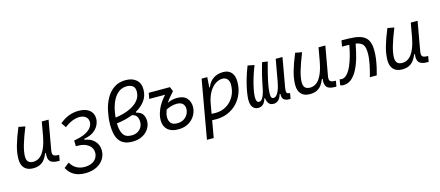

<svg xmlns="http://www.w3.org/2000/svg" viewBox="-61 -1432 5395 2356"><g transform="rotate(-15 2636.5 -254.0)"><path d="M194.8 10.3Q124.5 10.3 86.7 -30Q48.8 -70.3 48.8 -145Q48.8 -222.2 74.2 -313Q99.6 -403.8 150.9 -527.3L234.9 -511.7Q183.1 -382.3 158.7 -297.4Q134.3 -212.4 134.3 -153.8Q134.3 -66.4 217.8 -66.4Q362.3 -66.4 413.1 -336.9V-336.4L445.3 -517.6H531.7L465.8 -146Q458 -103.5 471.9 -85.9Q485.8 -68.4 528.8 -67.4L545.4 -66.9L532.7 4.9H515.6Q437.5 4.9 410.4 -29.1Q383.3 -63 394.5 -130.9H384.8Q367.7 -88.9 344.5 -57.1Q321.3 -25.4 285.4 -7.6Q249.5 10.3 194.8 10.3Z M800.8 234.4Q711.4 234.4 655 200.4Q598.6 166.5 567.9 106.4L633.3 55.2Q663.6 107.9 708.5 132.8Q753.4 157.7 811 157.7Q891.1 157.7 935.8 117.7Q980.5 77.6 979.5 20Q979 -41 928.2 -78.4Q877.4 -115.7 798.3 -115.7H770.5L768.6 -188.5Q791 -192.9 812.3 -198Q833.5 -203.1 847.7 -206.5Q927.7 -229 970.7 -269Q1013.7 -309.1 1013.7 -358.9Q1013.7 -400.9 983.9 -425.8Q954.1 -450.7 903.8 -450.7Q860.4 -450.7 810.8 -430.7Q761.2 -410.6 713.4 -373L671.9 -434.1Q729 -481.9 789.1 -504.6Q849.1 -527.3 913.1 -527.3Q1002.9 -527.3 1051.3 -487.3Q1099.6 -447.3 1099.6 -380.4Q1099.6 -337.4 1077.9 -294.7Q1056.2 -252 1010.7 -220.2Q965.3 -188.5 893.6 -177.2L893.1 -164.1H898.4Q975.1 -151.9 1019.8 -103.8Q1064.5 -55.7 1064.9 14.6Q1065.9 74.2 1033.9 124.3Q1002 174.3 942.4 204.3Q882.8 234.4 800.8 234.4Z M1591.8 -333.5V-322.3Q1651.4 -308.6 1673.3 -272.9Q1695.3 -237.3 1695.3 -190.4Q1695.3 -137.2 1666.3 -91.6Q1637.2 -45.9 1584.2 -18.1Q1531.2 9.8 1459 9.8Q1393.6 9.8 1351.6 -11.2Q1309.6 -32.2 1286.4 -69.3Q1263.2 -106.4 1253.9 -154.8Q1244.6 -203.1 1244.6 -257.8Q1244.6 -312 1250.5 -354.2Q1256.3 -396.5 1264.2 -435.5Q1282.2 -520.5 1321.3 -590.1Q1360.4 -659.7 1421.9 -700.7Q1483.4 -741.7 1567.9 -741.7Q1652.3 -741.7 1702.4 -698.5Q1752.4 -655.3 1752.4 -574.2Q1752.4 -495.6 1709.5 -435.3Q1666.5 -375 1591.8 -333.5ZM1332.5 -329.1Q1430.7 -342.3 1506.1 -374.5Q1581.5 -406.7 1624 -456.3Q1666.5 -505.9 1666.5 -570.8Q1666.5 -624 1636 -644.5Q1605.5 -665 1563.5 -665Q1504.9 -665 1461.9 -633.3Q1418.9 -601.6 1390.4 -547.4Q1361.8 -493.2 1347.2 -424.8Q1336.9 -380.4 1332.5 -329.1ZM1534.2 -306.2Q1444.8 -270 1329.6 -255.9Q1330.6 -167 1360.8 -116.9Q1391.1 -66.9 1466.3 -66.9Q1511.7 -66.9 1543.9 -85.2Q1576.2 -103.5 1593.3 -133.8Q1610.4 -164.1 1610.4 -199.2Q1610.4 -239.3 1594.2 -267.6Q1578.1 -295.9 1534.2 -306.2Z M2041 9.8Q1952.1 9.8 1905 -33.9Q1857.9 -77.6 1857.9 -155.8Q1857.9 -217.8 1889.9 -292.2Q1921.9 -366.7 1991.7 -442.9L1790.5 -443.4L1803.7 -517.6H2073.7L2096.7 -460.4Q2075.7 -435.5 2048.6 -405.3Q2021.5 -375 1998.5 -338.4Q2057.1 -367.2 2122.6 -367.2Q2205.1 -367.2 2244.6 -323Q2284.2 -278.8 2284.2 -213.4Q2284.2 -156.7 2254.9 -105.5Q2225.6 -54.2 2171.1 -22.2Q2116.7 9.8 2041 9.8ZM1962.4 -261.7Q1951.2 -229 1947 -207.8Q1942.9 -186.5 1942.9 -168.5Q1942.9 -125 1965.6 -95.5Q1988.3 -65.9 2046.4 -65.9Q2096.7 -65.9 2130.9 -87.4Q2165 -108.9 2182.4 -142.1Q2199.7 -175.3 2199.7 -209.5Q2199.7 -251.5 2174.1 -275.1Q2148.4 -298.8 2099.6 -298.8Q2068.8 -298.8 2032.5 -289.3Q1996.1 -279.8 1962.4 -261.7Z M2430.7 224.6H2344.7L2384.3 -0.5Q2384.3 -0.5 2384.3 -0.5V-1L2475.6 -517.6H2547.4L2538.6 -388.7H2546.4Q2570.3 -453.6 2622.6 -490.5Q2674.8 -527.3 2750.5 -527.3Q2817.4 -527.3 2853.8 -485.8Q2890.1 -444.3 2890.1 -367.7Q2890.1 -287.1 2862.5 -218.3Q2835 -149.4 2785.2 -98.1Q2735.4 -46.9 2668.2 -18.6Q2601.1 9.8 2522.5 9.8Q2496.1 9.8 2468.8 8.3ZM2482.4 -68.8Q2505.9 -66.9 2533.2 -66.9Q2610.8 -66.9 2672.4 -104.5Q2733.9 -142.1 2769.5 -206.8Q2805.2 -271.5 2805.2 -353Q2805.2 -399.4 2782.7 -425Q2760.3 -450.7 2719.7 -450.7Q2678.2 -450.7 2636 -425Q2593.8 -399.4 2559.3 -345.5Q2524.9 -291.5 2506.3 -206.1Z M3056.2 9.8Q3010.3 9.8 2984.9 -25.4Q2959.5 -60.5 2962.4 -130.4Q2964.4 -173.8 2976.1 -236.8Q2987.8 -299.8 3009.3 -374.3Q3030.8 -448.7 3062 -527.3L3146 -511.2Q3115.2 -433.1 3093.5 -360.6Q3071.8 -288.1 3060.3 -229.2Q3048.8 -170.4 3047.9 -133.3Q3047.4 -117.7 3049.8 -100.6Q3052.2 -83.5 3060.1 -71.8Q3067.9 -60.1 3084 -60.1Q3106.9 -60.1 3123.3 -82.5Q3139.6 -105 3150.4 -137.2Q3161.1 -169.4 3167 -198.7Q3178.2 -255.9 3186.5 -295.4Q3194.8 -335 3202.9 -367.7Q3210.9 -400.4 3220.7 -436Q3230.5 -471.7 3244.6 -521L3314 -511.2Q3308.6 -491.2 3298.3 -453.1Q3288.1 -415 3276.1 -367.2Q3264.2 -319.3 3253.9 -269.8Q3243.7 -220.2 3238.3 -176.8Q3231.9 -126 3236.3 -93Q3240.7 -60.1 3267.6 -60.1Q3300.8 -60.1 3326.7 -108.2Q3352.5 -156.2 3368.2 -245.1L3417 -517.6L3502.9 -517.1L3437 -146Q3429.7 -103.5 3436 -86.2Q3442.4 -68.8 3463.9 -67.9L3478.5 -66.9L3465.8 4.9H3449.2Q3406.7 4.9 3382.6 -13.9Q3358.4 -32.7 3360.8 -86.4H3351.1Q3337.9 -37.1 3311.5 -13.7Q3285.2 9.8 3249 9.8Q3209.5 9.8 3189.7 -16.4Q3169.9 -42.5 3165 -84.5H3156.7Q3130.9 9.8 3056.2 9.8Z M3710.4 10.3Q3640.1 10.3 3602.3 -30Q3564.5 -70.3 3564.5 -145Q3564.5 -222.2 3589.8 -313Q3615.2 -403.8 3666.5 -527.3L3750.5 -511.7Q3698.7 -382.3 3674.3 -297.4Q3649.9 -212.4 3649.9 -153.8Q3649.9 -66.4 3733.4 -66.4Q3877.9 -66.4 3928.7 -336.9V-336.4L3960.9 -517.6H4047.4L3981.4 -146Q3973.6 -103.5 3987.5 -85.9Q4001.5 -68.4 4044.4 -67.4L4061 -66.9L4048.3 4.9H4031.2Q3953.1 4.9 3926 -29.1Q3898.9 -63 3910.2 -130.9H3900.4Q3883.3 -88.9 3860.1 -57.1Q3836.9 -25.4 3801 -7.6Q3765.1 10.3 3710.4 10.3Z M4474.6 0Q4494.6 -69.3 4511 -147.7Q4527.3 -226.1 4527.3 -292Q4527.3 -369.6 4501.5 -401.9Q4475.6 -434.1 4412.1 -443.8L4409.2 -427.2Q4394.5 -347.7 4372.6 -270Q4350.6 -192.4 4318.1 -129.2Q4285.6 -65.9 4241 -28.1Q4196.3 9.8 4136.7 9.8Q4127.4 9.8 4117.7 7.8Q4107.9 5.9 4096.7 1L4109.9 -71.8Q4125 -66.9 4131.8 -66.9Q4171.9 -66.9 4204.1 -101.8Q4236.3 -136.7 4261 -192.9Q4285.6 -249 4303.2 -313.2Q4320.8 -377.4 4331.1 -436L4333.5 -449.7Q4313 -450.2 4290 -450.7Q4267.1 -451.2 4241.7 -451.2L4254.9 -527.3Q4344.7 -527.8 4411.6 -521.5Q4478.5 -515.1 4523.2 -492.7Q4567.9 -470.2 4590.1 -424.1Q4612.3 -377.9 4612.3 -298.8Q4612.3 -251.5 4605 -198.5Q4597.7 -145.5 4586.2 -94.2Q4574.7 -43 4562 0Z M4882.3 10.3Q4812 10.3 4774.2 -30Q4736.3 -70.3 4736.3 -145Q4736.3 -222.2 4761.7 -313Q4787.1 -403.8 4838.4 -527.3L4922.4 -511.7Q4870.6 -382.3 4846.2 -297.4Q4821.8 -212.4 4821.8 -153.8Q4821.8 -66.4 4905.3 -66.4Q5049.8 -66.4 5100.6 -336.9V-336.4L5132.8 -517.6H5219.2L5153.3 -146Q5145.5 -103.5 5159.4 -85.9Q5173.3 -68.4 5216.3 -67.4L5232.9 -66.9L5220.2 4.9H5203.1Q5125 4.9 5097.9 -29.1Q5070.8 -63 5082 -130.9H5072.3Q5055.2 -88.9 5032 -57.1Q5008.8 -25.4 4972.9 -7.6Q4937 10.3 4882.3 10.3Z"/></g></svg>

Font: Cascadia Mono PL SemiLight
Style: Italic
Weight: 350
Italic angle: -10°
Monospace: yes
Designer: Aaron Bell
Foundry: Saja Typeworks
Version: Version 2404.023; ttfautohint (v1.8.4)